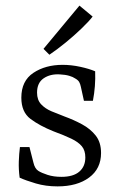

<svg xmlns="http://www.w3.org/2000/svg" viewBox="-20 -654 423 684"><path d="M50 -21Q46 -51 47 -79Q48 -107 51 -130H85L99 -75Q104 -53 117 -45Q128 -38 149.5 -31Q171 -24 199 -24Q241 -24 262.5 -42.5Q284 -61 284 -93Q284 -118 271.5 -133Q259 -148 234 -160Q209 -172 171 -186Q121 -206 88.5 -230.5Q56 -255 56 -306Q56 -366 99 -394.5Q142 -423 203 -423Q234 -423 266 -416Q298 -409 319 -400Q320 -373 318 -347Q316 -321 311 -295H279L268 -345Q266 -355 262 -362Q258 -369 247 -375Q240 -380 226.5 -384Q213 -388 193 -389Q159 -391 135.5 -375Q112 -359 112 -324Q112 -298 126.5 -282.5Q141 -267 163.5 -257.5Q186 -248 210 -239Q243 -227 272.5 -211Q302 -195 321 -171Q340 -147 340 -109Q340 -53 297.5 -21.5Q255 10 185 10Q143 10 107.5 -0.5Q72 -11 50 -21ZM135 -480 263 -634 310 -595Q296 -577 270 -552Q244 -527 214 -502.5Q184 -478 156 -459Z"/></svg>

Font: Yrsa Light
Style: Regular
Weight: 300
Designer: Anna Giedrys (Yrsa+Rasa design), David Brezina (Yrsa art-direction, Rasa art-direction, design)
Foundry: Rosetta Type Foundry
Version: Version 2.004